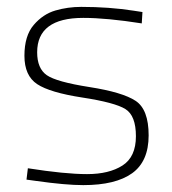

<svg xmlns="http://www.w3.org/2000/svg" viewBox="-20 -529 501 558"><path d="M222 -477Q88 -477 88 -377Q88 -330 116 -310.5Q144 -291 240 -276Q336 -261 374 -236Q412 -211 412 -135.5Q412 -60 364 -25.5Q316 9 222 9Q171 9 86 -3L57 -7L61 -40Q169 -23 233 -23Q297 -23 336 -48Q375 -73 375 -133Q375 -193 344.5 -212Q314 -231 219.5 -245.5Q125 -260 88 -284.5Q51 -309 51 -367Q51 -425 78 -456.5Q105 -488 141 -498.5Q177 -509 216 -509Q297 -509 368 -498L394 -494L392 -461Q290 -477 222 -477Z"/></svg>

Font: Titillium Web ExtraLight
Style: Regular
Weight: 275
Version: Version 1.002;PS 57.000;hotconv 1.0.70;makeotf.lib2.5.55311